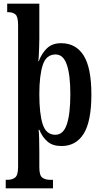

<svg xmlns="http://www.w3.org/2000/svg" viewBox="-20 -780 555 1040"><path d="M11 240V194H20Q47 194 62.5 181Q78 168 78 123V-644Q78 -690 63.5 -702Q49 -714 26 -714H19V-760H193V-571Q193 -551 192 -524.5Q191 -498 190 -476.5Q189 -455 187 -449H190Q207 -493 235.5 -519.5Q264 -546 311 -546Q391 -546 433 -479.5Q475 -413 475 -268Q475 -123 433.5 -56Q392 11 313 11Q266 11 238 -12.5Q210 -36 193 -77H189Q191 -65 192 -31.5Q193 2 193 42V126Q193 170 209 182Q225 194 251 194H267V240ZM280 -50Q323 -50 342 -106.5Q361 -163 361 -270Q361 -374 342 -429.5Q323 -485 281 -485Q230 -485 211.5 -427.5Q193 -370 193 -270Q193 -163 211.5 -106.5Q230 -50 280 -50Z"/></svg>

Font: Noto Serif Tamil ExtraCondensed SemiBold
Style: Italic
Weight: 600
Width: 2
Italic angle: -12°
Designer: Indian Type Foundry, Tom Grace, and the Monotype Design Team
Foundry: Monotype Imaging Inc.
Version: Version 2.003; ttfautohint (v1.8.4.7-5d5b)